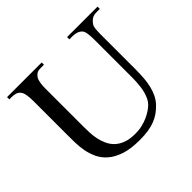

<svg xmlns="http://www.w3.org/2000/svg" viewBox="-162 -847 1047 1047"><g transform="rotate(-45 361.5 -323.0)"><path d="M687 -644.5Q666.5 -644.5 652.6 -636.2Q638.7 -627.9 627.4 -610.8Q621.6 -604 619.4 -586.9Q617.2 -569.8 617.2 -542V-272.5Q617.2 -238.3 614.7 -207.3Q612.3 -176.3 605.7 -149.2Q599.1 -122.1 587.9 -99.1Q576.7 -76.2 559.1 -57.6Q541 -38.6 521.5 -24.9Q502 -11.2 478.5 -2.2Q455.1 6.8 426.3 11.2Q397.5 15.6 360.8 15.6Q293 15.6 247.3 0.5Q201.7 -14.6 172.9 -39.3Q144 -64 129.2 -95.7Q114.3 -127.4 108.2 -160.9Q102.1 -194.3 101.6 -227.1Q101.1 -259.8 101.1 -285.6V-545.4Q101.1 -576.2 97.2 -595.9Q93.3 -615.7 84.5 -625.5Q76.7 -635.7 63.2 -640.1Q49.8 -644.5 29.8 -644.5H14.6V-662.1H281.7V-644.5H256.8Q236.8 -644.5 226.6 -638.2Q216.3 -631.8 207.5 -618.7Q202.1 -608.9 198.7 -591.1Q195.3 -573.2 195.3 -545.4V-256.3Q195.3 -234.9 196.3 -209.2Q197.3 -183.6 202.4 -158.2Q207.5 -132.8 218.3 -108.9Q229 -85 248 -66.4Q267.1 -47.9 296.4 -36.9Q325.7 -25.9 367.7 -25.9Q397.5 -25.9 422.6 -32Q447.8 -38.1 467.8 -47.4Q487.8 -56.6 502.7 -66.9Q517.6 -77.1 526.4 -85.4Q539.1 -97.2 547.4 -113.5Q555.7 -129.9 560.8 -148.2Q565.9 -166.5 568.4 -185.5Q570.8 -204.6 571.8 -221.9Q572.8 -239.3 572.8 -253.4V-545.4Q572.8 -576.2 569.6 -595.7Q566.4 -615.2 559.1 -623.5Q539.6 -644.5 502.4 -644.5H477.5V-662.1H712.4V-644.5Z"/></g></svg>

Font: Doulos SIL CyrE
Style: Regular
Weight: 400
Designer: Walt Agee, Victor Gaultney, Peter Martin, Debbi Hosken, Becca Hirsbrunner
Foundry: SIL International
Version: Version 5.000